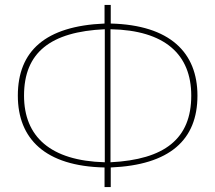

<svg xmlns="http://www.w3.org/2000/svg" viewBox="-20 -755 868 775"><path d="M777 -369C777 -543 666 -654 427 -660V-735H402V-660C163 -650 52 -549 52 -369C52 -195 162 -84 402 -79V0H427V-79C665 -89 777 -190 777 -369ZM426 -100V-637C646 -633 752 -535 752 -369C752 -195 645 -111 426 -100ZM77 -369C77 -543 184 -627 403 -637V-100C183 -106 77 -204 77 -369Z"/></svg>

Font: Glow Sans SC Normal Thin
Style: Regular
Weight: 100
Designer: Ryoko NISHIZUKA (kana, bopomofo & ideographs); Paul D. Hunt (Latin, Greek & Cyrillic); Sandoll Communications, Soo-young
Version: Version 0.93